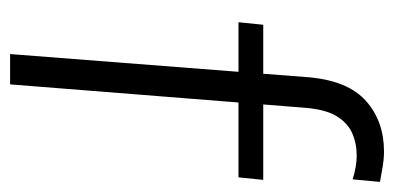

<svg xmlns="http://www.w3.org/2000/svg" viewBox="-220 -560 780 380"><g transform="rotate(90 170.0 -370.0)"><path d="M24 -452 29 -501H336L331 -452ZM335 -678Q309 -686 288 -686Q264 -686 243.5 -677Q223 -668 209.5 -645.5Q196 -623 193 -580L147 0H87L133 -592Q140 -669 180 -704.5Q220 -740 280 -740Q294 -740 309.5 -737.5Q325 -735 340 -732Z"/></g></svg>

Font: Muli Light
Style: Italic
Weight: 300
Italic angle: -4.541°
Designer: Vernon Adams
Foundry: Vernon Adams
Version: Version 2.100; ttfautohint (v1.8.1.43-b0c9)